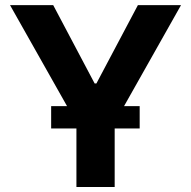

<svg xmlns="http://www.w3.org/2000/svg" viewBox="-20 -748 765 768"><path d="M20.1 -727.5H192.8L358.6 -414.1H365.6L531.6 -727.5H704.1L438.7 -257V0H285.7V-257ZM184.6 -234.2V-323.6H538.7V-234.2Z"/></svg>

Font: Inter
Style: Regular
Weight: 400
Designer: Rasmus Andersson
Foundry: rsms
Version: Version 4.000;git-8c9346024